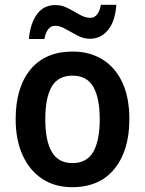

<svg xmlns="http://www.w3.org/2000/svg" viewBox="-20 -767 602 797"><path d="M517 -272Q517 -143 455.5 -66.5Q394 10 279 10Q208 10 155.5 -24.5Q103 -59 74 -122.5Q45 -186 45 -272Q45 -404 106.5 -478.5Q168 -553 282 -553Q352 -553 405 -520.5Q458 -488 487.5 -425.5Q517 -363 517 -272ZM168 -272Q168 -183 195 -136.5Q222 -90 281 -90Q340 -90 367 -136.5Q394 -183 394 -272Q394 -361 367 -407Q340 -453 281 -453Q221 -453 194.5 -407Q168 -361 168 -272ZM100 -605Q105 -667 132.5 -706.5Q160 -746 210 -746Q237 -746 262 -733Q287 -720 310 -706.5Q333 -693 355 -693Q388 -693 399 -747H463Q458 -678 428 -642Q398 -606 353 -606Q327 -606 301.5 -619.5Q276 -633 252.5 -646.5Q229 -660 209 -660Q175 -660 164 -605Z"/></svg>

Font: Noto Sans SemiCondensed SemiBold
Style: Regular
Weight: 600
Width: 4
Designer: Monotype Design Team
Foundry: Monotype Imaging Inc.
Version: Version 2.013; ttfautohint (v1.8.4.7-5d5b)